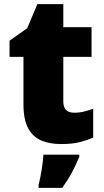

<svg xmlns="http://www.w3.org/2000/svg" viewBox="-20 -684 500 925"><path d="M337 -141Q363 -141 384.5 -146.5Q406 -152 429 -160V-21Q398 -8 363 1Q328 10 274 10Q220 10 179.5 -7Q139 -24 116 -65.5Q93 -107 93 -182V-410H26V-488L111 -548L160 -664H285V-553H421V-410H285V-195Q285 -141 337 -141ZM362 72Q345 112 327 146Q309 180 280 221H166V207Q174 175 181 132Q188 89 189 61H362Z"/></svg>

Font: Noto Sans Ethiopic Black
Style: Regular
Weight: 900
Designer: Monotype Design Team
Foundry: Monotype Imaging Inc.
Version: Version 2.102; ttfautohint (v1.8.4.7-5d5b)